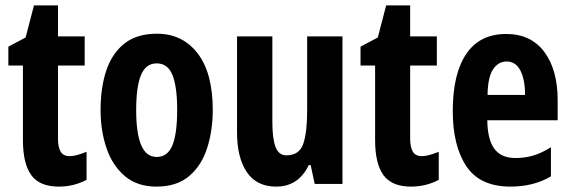

<svg xmlns="http://www.w3.org/2000/svg" viewBox="-20 -682 2120 712"><path d="M238 -103Q252 -103 267.5 -107.5Q283 -112 301 -119V-15Q278 -3 252.5 3.5Q227 10 198 10Q127 10 96 -32.5Q65 -75 65 -163V-439H11V-509L75 -543L106 -662H195V-547H294V-439H195V-168Q195 -136 205 -119.5Q215 -103 238 -103Z M769 -274Q769 -199 748.5 -134Q728 -69 682 -29.5Q636 10 560 10Q489 10 443 -29Q397 -68 375 -132.5Q353 -197 353 -274Q353 -358 374.5 -421.5Q396 -485 442 -521Q488 -557 562 -557Q657 -557 713 -484Q769 -411 769 -274ZM485 -273Q485 -188 503.5 -144Q522 -100 561 -100Q602 -100 619.5 -143.5Q637 -187 637 -274Q637 -361 619.5 -404Q602 -447 561 -447Q521 -447 503 -404Q485 -361 485 -273Z M1250 -547V0H1147L1132 -70H1125Q1087 10 1004 10Q932 10 895.5 -43.5Q859 -97 859 -191V-547H990V-229Q990 -167 1002 -136.5Q1014 -106 1042 -106Q1090 -106 1104.5 -148.5Q1119 -191 1119 -269V-547Z M1544 -103Q1558 -103 1573.5 -107.5Q1589 -112 1607 -119V-15Q1584 -3 1558.5 3.5Q1533 10 1504 10Q1433 10 1402 -32.5Q1371 -75 1371 -163V-439H1317V-509L1381 -543L1412 -662H1501V-547H1600V-439H1501V-168Q1501 -136 1511 -119.5Q1521 -103 1544 -103Z M1857 -556Q1949 -556 1998.5 -489.5Q2048 -423 2048 -310V-236H1787Q1788 -164 1813.5 -130Q1839 -96 1891 -96Q1926 -96 1957 -105Q1988 -114 2023 -136V-28Q1959 10 1873 10Q1760 10 1709.5 -65.5Q1659 -141 1659 -270Q1659 -408 1709 -482Q1759 -556 1857 -556ZM1859 -454Q1828 -454 1808.5 -425Q1789 -396 1788 -330H1927Q1927 -388 1909.5 -421Q1892 -454 1859 -454Z"/></svg>

Font: Noto Sans Khmer UI ExtraCondensed
Style: Bold
Weight: 700
Width: 2
Designer: Danh Hong and the Monotype Design Team
Foundry: Monotype Imaging Inc.
Version: Version 2.002; ttfautohint (v1.8.4.7-5d5b)